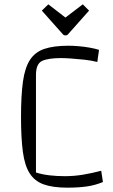

<svg xmlns="http://www.w3.org/2000/svg" viewBox="-20 -851 522 886"><path d="M455 -11Q419 4 380 9.5Q341 15 291 15Q224 15 182 0Q140 -15 117 -51Q94 -87 85.5 -150.5Q77 -214 77 -312Q77 -411 86 -475Q95 -539 118.5 -575Q142 -611 185 -625.5Q228 -640 297 -640Q315 -640 340.5 -638Q366 -636 392 -631.5Q418 -627 437 -621L429 -565Q402 -572 369.5 -575.5Q337 -579 308 -581Q279 -583 262 -583Q203 -583 174.5 -570Q146 -557 146 -505V-55Q174 -46 208 -42Q242 -38 279 -38Q322 -38 363.5 -45Q405 -52 447 -63ZM203 -831 282 -770 362 -831 391 -802 294 -693Q290 -688 286 -688H278Q274 -688 270 -693L173 -802Z"/></svg>

Font: Changa ExtraLight
Style: Regular
Weight: 250
Designer: Eduardo Rodriguez Tunni
Foundry: Eduardo Rodriguez Tunni
Version: Version 3.002; ttfautohint (v1.8.2)